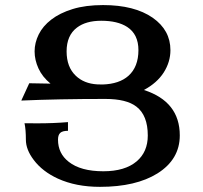

<svg xmlns="http://www.w3.org/2000/svg" viewBox="-20 -723 795 753"><path d="M372.1 9.8Q277.8 9.8 207 -22.5Q146.5 -50.3 112.3 -95.7Q81.5 -136.2 81.5 -175.3Q81.5 -214.4 76.2 -239.7Q88.9 -239.3 125.5 -239.3Q190.9 -239.3 246.6 -244.1V-210Q225.1 -210 216.3 -201.9Q207.5 -193.8 207.5 -175.3Q207.5 -121.1 249.5 -88.4Q296.4 -51.3 385.3 -51.3Q470.2 -51.3 516.1 -90.3Q559.6 -127.4 559.6 -191.4Q559.6 -270.5 515.1 -304.7Q476.1 -335 393.1 -335Q208.5 -335 63.5 -328.6L94.7 -396.5L178.2 -395Q146 -421.4 130.9 -454.6Q115.7 -487.8 115.7 -521.5Q115.7 -555.2 131.8 -587.9Q147.9 -620.6 181.2 -646.2Q214.4 -671.9 264.9 -687.5Q315.4 -703.1 384.3 -703.1Q507.3 -703.1 579.1 -653.3Q648.4 -604.5 648.4 -526.4Q648.4 -480 622.1 -438.7Q595.7 -397.5 544.4 -370.1Q685.1 -324.7 685.1 -191.9Q685.1 -98.1 597.7 -43Q513.2 9.8 372.1 9.8ZM382.3 -391.6Q447.8 -393.6 483.9 -425.8Q522.9 -460.9 522.9 -526.4Q522.9 -588.4 479 -617.2Q441.4 -641.6 377 -641.6Q316.9 -641.6 281.7 -614.7Q241.2 -584 241.2 -521.5Q241.2 -460 277.3 -425.8Q309.6 -395 361.3 -392.1Z"/></svg>

Font: Kelvinch
Style: Bold
Weight: 700
Designer: Paul James Miller
Foundry: High-Logic / Made with FontCreator
Version: Version 3.501;March 28, 2021;FontCreator 13.0.0.2683 64-bit